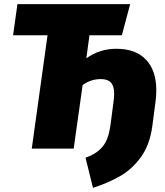

<svg xmlns="http://www.w3.org/2000/svg" viewBox="-20 -716 794 925"><path d="M733 -281Q733 -251 729 -224L714 -110Q702 -19 659.5 40Q617 99 559.5 132Q502 165 428 189L392 44Q436 28 460.5 5Q485 -18 496 -46.5Q507 -75 513 -119L527 -226Q530 -247 530 -264Q530 -301 514.5 -318Q499 -335 466 -335Q417 -335 378 -306L335 0H133L209 -546H43L64 -696H607L567 -546H411L396 -435Q460 -481 540 -481Q634 -481 683.5 -428.5Q733 -376 733 -281Z"/></svg>

Font: Fira Sans Black
Style: Italic
Weight: 900
Italic angle: -8°
Designer: Carrois Corporate & Edenspiekermann AG
Foundry: Carrois Corporate GbR & Edenspiekermann AG
Version: Version 4.203